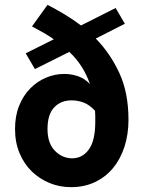

<svg xmlns="http://www.w3.org/2000/svg" viewBox="-20 -760 600 792"><path d="M273 12Q226 12 184.5 -5Q143 -22 111 -53Q79 -84 60.5 -128.5Q42 -173 42 -228Q42 -282 59 -324Q76 -366 104.5 -395Q133 -424 169.5 -439.5Q206 -455 245 -455Q274 -455 302 -445.5Q330 -436 351 -413Q325 -490 266 -546L124 -475L86 -540L202 -598Q182 -612 159.5 -625Q137 -638 112 -651L176 -740Q211 -722 246 -701Q281 -680 314 -655L457 -727L495 -662L375 -601Q434 -541 472 -459.5Q510 -378 510 -266Q510 -206 493.5 -155Q477 -104 446.5 -67Q416 -30 372 -9Q328 12 273 12ZM278 -107Q320 -107 346.5 -143.5Q373 -180 373 -258Q373 -270 373 -281Q373 -292 372 -303Q349 -328 325 -337Q301 -346 275 -346Q231 -346 203.5 -317Q176 -288 176 -228Q176 -169 206.5 -138Q237 -107 278 -107Z"/></svg>

Font: TT Toshiba Sans
Style: Bold
Weight: 700
Designer: Paul D. Hunt
Foundry: Toshiba Corporation
Version: Version 2.020;PS 2.000;hotconv 1.0.86;makeotf.lib2.5.63406